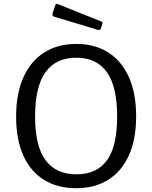

<svg xmlns="http://www.w3.org/2000/svg" viewBox="-20 -984 804 1014"><path d="M382.3 10Q283.9 10 212.7 -34Q141.5 -77.9 103.3 -162.3Q65.1 -246.8 65.1 -367.6Q65.1 -490.1 103.9 -576.1Q142.7 -662.1 214 -707Q285.2 -752 383 -752Q480.9 -752 551.6 -707Q622.3 -662.1 660.6 -576.8Q699 -491.5 699 -369Q699 -248.2 660.8 -163.6Q622.6 -78.9 551.5 -34.5Q480.4 10 382.3 10ZM383.8 -63.4Q491.5 -63.4 545.1 -137.6Q598.7 -211.9 598.7 -368.2Q598.7 -527 544.3 -603.1Q489.8 -679.2 383 -679.2Q275.3 -679.2 220.3 -602.7Q165.3 -526.2 165.3 -368.2Q165.3 -212.7 220.4 -138Q275.4 -63.4 383.8 -63.4ZM272.4 -957.5Q275.8 -966.1 284 -963L515.8 -870.1Q524 -867 520.2 -856.2L512.4 -833.5Q510.6 -827.9 507.1 -826.3Q503.7 -824.8 496.4 -826.3L267.8 -895.4Q253.1 -900.2 257.5 -912.9Z"/></svg>

Font: Libre Franklin Thin
Style: Regular
Weight: 100
Designer: Pablo Impallari, Rodrigo Fuenzalida, Nhung Nguyen
Foundry: Impallari Type
Version: Version 3.000